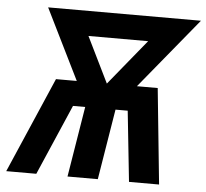

<svg xmlns="http://www.w3.org/2000/svg" viewBox="-52 -790 907 846"><g transform="rotate(5 401.5 -367.5)"><path d="M6 0 189 -423H281L127 -735H803L547 -423H639L682 0H549L516 -312H462L411 0H277L328 -312H274L139 0ZM414 -423 579 -625H315Z"/></g></svg>

Font: Iosevka Aile Extrabold Oblique
Style: Regular
Weight: 800
Italic angle: -9°
Designer: Belleve Invis
Foundry: Belleve Invis
Version: Version 31.1.0; ttfautohint (v1.8.4)